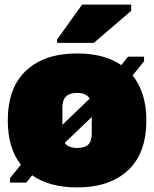

<svg xmlns="http://www.w3.org/2000/svg" viewBox="-20 -803 672 837"><path d="M618 -278Q618 -135 538 -60.5Q458 14 316 14Q196 14 120 -39L95 -7H24V-27L71 -85Q14 -157 14 -278Q14 -421 94 -495.5Q174 -570 316 -570Q435 -570 509 -519L538 -556H608V-536L558 -474Q618 -400 618 -278ZM252 -334V-259L371 -373Q356 -398 316 -398Q284 -398 268 -382.5Q252 -367 252 -334ZM380 -222V-293L262 -180Q278 -158 316 -158Q350 -158 365 -173Q380 -188 380 -222ZM229 -616V-631L338 -783H552V-756L389 -616Z"/></svg>

Font: Alfa Slab One
Style: Regular
Weight: 400
Designer: JM Sole
Foundry: JM Sole
Version: Version 2.000